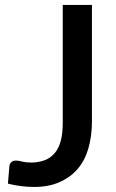

<svg xmlns="http://www.w3.org/2000/svg" viewBox="-20 -740 466 768"><path d="M347.7 -720.2V-252.9Q347.7 -195.3 333 -144.5Q318.8 -96.7 289.1 -62.5Q260.7 -29.8 216.3 -10.7Q174.3 7.8 116.2 7.8Q88.4 7.8 64.5 4.4Q42 2 11.7 -5.4L17.6 -75.7Q19 -85.9 25.4 -91.3Q31.7 -97.7 43.5 -97.7Q53.7 -97.7 66.9 -94.2Q83.5 -89.8 104 -89.8Q133.3 -89.8 158.7 -99.1Q182.1 -107.9 198.7 -127.4Q215.3 -147 223.1 -176.8Q231 -206.1 231 -250V-720.2Z"/></svg>

Font: Lato-SemiBold
Style: Regular
Weight: 500
Designer: Lukasz Dziedzic with Adam Twardoch and Botio Nikoltchev
Foundry: tyPoland Lukasz Dziedzic
Version: ""